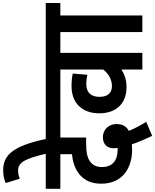

<svg xmlns="http://www.w3.org/2000/svg" viewBox="98 -1034 999 1236"><g transform="rotate(-90 598.0 -416.5)"><path d="M341 63 431 25C408 -13 387 -52 373 -87C398 -101 417 -122 417 -166C417 -213 386 -254 331 -254C294 -254 261 -233 261 -185C261 -178 262 -168 263 -159C260 -159 257 -159 255 -159C178 -159 140 -196 140 -261C140 -294 152 -318 172 -334C198 -354 232 -362 294 -362H330V-528H466V-622H0V-528H223V-453C169 -448 121 -431 87 -400C54 -369 33 -328 33 -265C33 -124 139 -66 251 -66C263 -66 275 -67 286 -68C299 -31 319 18 341 63Z M227 -615H322C276 -839 214 -896 119 -896C90 -896 63 -891 37 -880L65 -789C81 -796 98 -800 119 -800C171 -800 196 -751 227 -615Z M955 -528V-622H453V-528H768V-252C741 -219 707 -196 661 -196C624 -196 592 -216 592 -276C592 -333 622 -361 675 -361C697 -361 717 -358 734 -354L742 -448C722 -453 691 -456 661 -456C553 -456 486 -389 486 -277C486 -166 552 -102 654 -102C702 -102 737 -115 768 -135V0H875V-528Z M1116 -528H1196V-622H942V-528H1009V0H1116Z"/></g></svg>

Font: Noto Sans Devanagari UI Condensed SemiBold
Style: Regular
Weight: 600
Width: 3
Designer: Jelle Bosma - Monotype Design Team
Foundry: Monotype Imaging Inc.
Version: Version 2.003